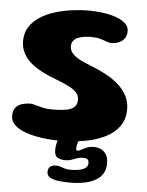

<svg xmlns="http://www.w3.org/2000/svg" viewBox="-58 -671 723 942"><g transform="rotate(5 304.0 -199.5)"><path d="M254.5 24.5Q209.5 24.5 166.2 18.5Q123 12.5 88 0.5Q53 -11.5 32 -30.8Q11 -50 11 -76.5Q11 -103 23 -117.8Q35 -132.5 55 -138.2Q75 -144 98 -144Q105.5 -144 120.5 -139.2Q135.5 -134.5 155.8 -129.8Q176 -125 200.5 -125Q231.5 -125 254.8 -127.2Q278 -129.5 294 -136Q310 -142.5 318 -154Q326 -165.5 326 -184Q326 -200.5 317 -213Q308 -225.5 291.8 -236Q275.5 -246.5 253.8 -255.8Q232 -265 206.5 -275Q170.5 -288.5 139 -304.8Q107.5 -321 83.5 -341.8Q59.5 -362.5 46 -388.8Q32.5 -415 32.5 -448Q32.5 -487.5 51.5 -517Q70.5 -546.5 102.8 -567.2Q135 -588 175 -600.2Q215 -612.5 257.8 -618.2Q300.5 -624 339 -624Q378.5 -624 414.5 -618.8Q450.5 -613.5 478.8 -603Q507 -592.5 523.2 -577Q539.5 -561.5 539.5 -540Q539.5 -517.5 528.8 -503Q518 -488.5 500.8 -481.8Q483.5 -475 463.5 -475Q453.5 -475 440.2 -480.2Q427 -485.5 408.8 -490.8Q390.5 -496 364 -496Q346 -496 329 -493.5Q312 -491 298.2 -485Q284.5 -479 276.5 -468.5Q268.5 -458 268.5 -442Q268.5 -425.5 277.5 -412.8Q286.5 -400 302.2 -389.5Q318 -379 339.5 -369.5Q361 -360 386.5 -350Q421 -336.5 453.8 -318.5Q486.5 -300.5 513 -277Q539.5 -253.5 555 -223.8Q570.5 -194 570.5 -157Q570.5 -108 545.2 -73.2Q520 -38.5 475.8 -16.8Q431.5 5 374.8 14.8Q318 24.5 254.5 24.5ZM321 225Q293.5 225 267.5 222Q241.5 219 224.8 209.8Q208 200.5 208 182Q208 164 219 155.8Q230 147.5 246 147.5Q260 147.5 270 151.2Q280 155 291.5 158.5Q303 162 320 162Q345.5 162 364.5 157.8Q383.5 153.5 394 144.8Q404.5 136 404.5 122.5Q404.5 108.5 397.5 103.2Q390.5 98 375.5 98Q360 98 346.8 102.8Q333.5 107.5 320 112.5Q306.5 117.5 289.5 117.5Q268 117.5 252 109Q236 100.5 236 71Q236 58.5 238.8 44.5Q241.5 30.5 246 18.2Q250.5 6 255 -1.5Q262 -13.5 274.5 -22.8Q287 -32 312 -32Q330 -32 339.5 -23Q349 -14 349 -2.5Q349 10.5 343.5 25.8Q338 41 338 55Q338 65.5 346 65.5Q354 65.5 364.2 59.2Q374.5 53 389.2 46.8Q404 40.5 425 40.5Q443.5 40.5 459.5 48Q475.5 55.5 485.5 72Q495.5 88.5 495.5 116Q495.5 170.5 449.5 197.8Q403.5 225 321 225Z"/></g></svg>

Font: Gluten SemiBold
Style: Regular
Weight: 600
Designer: Tyler Finck
Foundry: Etcetera Type Company
Version: Version 1.300